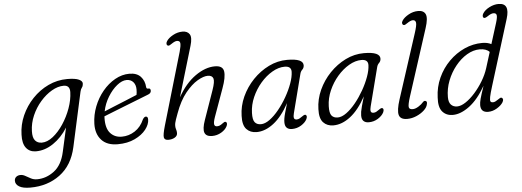

<svg xmlns="http://www.w3.org/2000/svg" viewBox="-97 -888 3561 1309"><g transform="rotate(-5 1683.0 -233.5)"><path d="M377.5 2.5Q350.5 125 265.2 188.2Q180 251.5 61.5 251.5Q11 251.5 -14.2 236.2Q-39.5 221 -39.5 196.5Q-39.5 179.5 -27.8 169.8Q-16 160 2.5 160Q18.5 160 35.2 169.8Q52 179.5 70.8 189.2Q89.5 199 112.5 199Q175.5 199 229.8 157.8Q284 116.5 303 28L339.5 -135Q298 -69 240.5 -30.2Q183 8.5 122 8.5Q78.5 8.5 54.5 -22.2Q30.5 -53 33 -113Q34.5 -180.5 62.2 -243.2Q90 -306 137.5 -356Q185 -406 246.2 -435Q307.5 -464 376 -464Q431 -464 456.2 -452.2Q481.5 -440.5 479.5 -422Q478.5 -406.5 470.8 -397Q463 -387.5 459 -369.5ZM105.5 -131Q104 -86 120.8 -66.5Q137.5 -47 166.5 -47Q204 -47 242.8 -77.5Q281.5 -108 314.2 -157.2Q347 -206.5 367.5 -263.5Q388 -320.5 389.5 -373.5Q390.5 -420.5 348 -420.5Q308 -420.5 266 -396Q224 -371.5 188 -330.2Q152 -289 129.5 -237.2Q107 -185.5 105.5 -131Z M902 -141.5Q902 -108 875 -73.2Q848 -38.5 798.2 -14.8Q748.5 9 681 9Q608 9 570.2 -32.5Q532.5 -74 534 -143Q535.5 -204 557.8 -261.2Q580 -318.5 617.8 -364Q655.5 -409.5 703 -436.2Q750.5 -463 801.5 -463Q852.5 -463 878.8 -434.2Q905 -405.5 907.5 -362.5Q909 -349.5 920.5 -351Q937 -353.5 937 -335Q937 -317 913 -309Q880.5 -296 838 -279.5Q795.5 -263 751.2 -245.5Q707 -228 668.8 -213Q630.5 -198 607 -188.5Q606.5 -182.5 606.5 -176Q605 -106.5 634.8 -73.2Q664.5 -40 713.5 -40Q761.5 -40 803 -67Q844.5 -94 866.5 -145Q876.5 -162 888 -162Q902 -162 902 -141.5ZM778.5 -422Q747.5 -422 712.8 -394Q678 -366 650 -320.2Q622 -274.5 611.5 -222Q639 -233.5 678.8 -249.8Q718.5 -266 760.8 -283.2Q803 -300.5 837.5 -315Q841 -330 841 -352Q841 -384 824.2 -403Q807.5 -422 778.5 -422Z M1430 -48Q1418.5 -25 1389.8 -8Q1361 9 1327.5 9Q1286.5 9 1276.2 -17.8Q1266 -44.5 1287 -104L1356.5 -302Q1377 -360 1369.8 -381.2Q1362.5 -402.5 1332.5 -402.5Q1303.5 -402.5 1262 -378.2Q1220.5 -354 1178.2 -301.8Q1136 -249.5 1106 -166.5Q1096 -140 1091 -125.2Q1086 -110.5 1084 -101Q1082 -91.5 1082 -81Q1082 -68.5 1086 -57Q1090 -45.5 1090 -31.5Q1090 -13 1071.8 -2Q1053.5 9 1027.5 9Q1002 9 998 -9.2Q994 -27.5 1012 -89.5L1156.5 -583Q1167.5 -622 1166 -639.8Q1164.5 -657.5 1144 -657.5Q1130 -657.5 1106 -641Q1099 -636 1091.8 -632.2Q1084.5 -628.5 1078 -632Q1072 -635.5 1071.5 -644Q1071 -652.5 1077.5 -662.5Q1090.5 -683 1121.8 -700.2Q1153 -717.5 1187 -717.5Q1221 -717.5 1235.5 -694.8Q1250 -672 1233.5 -616.5L1131 -272.5Q1183 -365 1252 -413.8Q1321 -462.5 1386.5 -462.5Q1441 -462.5 1446.8 -422.5Q1452.5 -382.5 1425.5 -309L1357 -118.5Q1345 -84.5 1347.2 -69.2Q1349.5 -54 1366 -54Q1375 -54 1383.8 -57.2Q1392.5 -60.5 1404 -69.5Q1411.5 -75 1417.2 -78.2Q1423 -81.5 1429 -78Q1435 -74.5 1435 -66Q1435 -57.5 1430 -48Z M1895.5 -97Q1890 -76.5 1892.8 -64.8Q1895.5 -53 1911.5 -53Q1921.5 -53 1930.5 -57.8Q1939.5 -62.5 1949.5 -70Q1967 -83 1974.5 -79Q1987 -71.5 1976.5 -49Q1965.5 -27 1937 -9Q1908.5 9 1873.5 9Q1851 9 1838.2 -3Q1825.5 -15 1825.5 -41Q1825.5 -53 1827.8 -67.2Q1830 -81.5 1836.5 -105.2Q1843 -129 1855 -170Q1806.5 -80.5 1748.5 -35.8Q1690.5 9 1631.5 9Q1588.5 9 1562.5 -18.8Q1536.5 -46.5 1539 -110Q1540.5 -177.5 1569.2 -240.5Q1598 -303.5 1646.2 -353.8Q1694.5 -404 1755 -433.8Q1815.5 -463.5 1881 -463.5Q1992.5 -463.5 1990.5 -415.5Q1989.5 -398.5 1978.5 -388Q1967.5 -377.5 1963.5 -362ZM1611 -124Q1609.5 -77 1623.8 -59.5Q1638 -42 1665.5 -42Q1693.5 -42 1725.8 -65.5Q1758 -89 1789.2 -127.5Q1820.5 -166 1846.2 -211.2Q1872 -256.5 1888 -300.8Q1904 -345 1905 -379.5Q1906 -418.5 1860 -418.5Q1818 -418.5 1774.8 -393.2Q1731.5 -368 1695 -325.8Q1658.5 -283.5 1635.5 -231Q1612.5 -178.5 1611 -124Z M2421 -97Q2415.5 -76.5 2418.2 -64.8Q2421 -53 2437 -53Q2447 -53 2456 -57.8Q2465 -62.5 2475 -70Q2492.5 -83 2500 -79Q2512.5 -71.5 2502 -49Q2491 -27 2462.5 -9Q2434 9 2399 9Q2376.5 9 2363.8 -3Q2351 -15 2351 -41Q2351 -53 2353.2 -67.2Q2355.5 -81.5 2362 -105.2Q2368.5 -129 2380.5 -170Q2332 -80.5 2274 -35.8Q2216 9 2157 9Q2114 9 2088 -18.8Q2062 -46.5 2064.5 -110Q2066 -177.5 2094.8 -240.5Q2123.5 -303.5 2171.8 -353.8Q2220 -404 2280.5 -433.8Q2341 -463.5 2406.5 -463.5Q2518 -463.5 2516 -415.5Q2515 -398.5 2504 -388Q2493 -377.5 2489 -362ZM2136.5 -124Q2135 -77 2149.2 -59.5Q2163.5 -42 2191 -42Q2219 -42 2251.2 -65.5Q2283.5 -89 2314.8 -127.5Q2346 -166 2371.8 -211.2Q2397.5 -256.5 2413.5 -300.8Q2429.5 -345 2430.5 -379.5Q2431.5 -418.5 2385.5 -418.5Q2343.5 -418.5 2300.2 -393.2Q2257 -368 2220.5 -325.8Q2184 -283.5 2161 -231Q2138 -178.5 2136.5 -124Z M2841 -597.5 2693.5 -140.5Q2677 -88.5 2679 -71.2Q2681 -54 2705 -54Q2723 -54 2744.8 -67.5Q2766.5 -81 2779.5 -96.5Q2787.5 -105 2796 -102.5Q2810 -98.5 2804 -79Q2800.5 -58.5 2778.8 -38.2Q2757 -18 2725.8 -4.5Q2694.5 9 2662.5 9Q2615.5 9 2606.5 -22.8Q2597.5 -54.5 2621.5 -128.5L2763.5 -566.5Q2782 -622.5 2779 -640.2Q2776 -658 2758 -658Q2743 -658 2718.5 -641Q2711.5 -636 2704.2 -632.2Q2697 -628.5 2690.5 -632Q2685.5 -634.5 2684 -643Q2682.5 -651.5 2690 -662.5Q2703 -682.5 2734.2 -700Q2765.5 -717.5 2800 -717.5Q2838 -717.5 2850.2 -690.8Q2862.5 -664 2841 -597.5Z M3397 -612.5 3258 -164Q3242.5 -114.5 3238 -90.8Q3233.5 -67 3238 -60Q3242.5 -53 3253.5 -53Q3263 -53 3271.8 -57.5Q3280.5 -62 3291.5 -69.5Q3299 -75 3305.2 -78.2Q3311.5 -81.5 3317.5 -78Q3331 -68.5 3318.5 -47Q3306 -26.5 3276.8 -8.8Q3247.5 9 3216 9Q3165.5 9 3165.5 -41Q3165.5 -58.5 3172.5 -84.8Q3179.5 -111 3200 -171Q3148.5 -80.5 3088.5 -35.8Q3028.5 9 2974.5 9Q2929.5 9 2903.2 -21.5Q2877 -52 2881.5 -119Q2884 -190 2912.5 -252.5Q2941 -315 2988.2 -362.2Q3035.5 -409.5 3094.2 -436Q3153 -462.5 3216 -462.5Q3252.5 -462.5 3278 -449L3322.5 -591Q3334.5 -629.5 3331.2 -643.5Q3328 -657.5 3310 -657.5Q3294 -657.5 3270 -641Q3250 -627.5 3242 -632Q3236.5 -635 3235.8 -643.5Q3235 -652 3241.5 -662.5Q3256 -685.5 3287.5 -701.5Q3319 -717.5 3350 -717.5Q3429.5 -717.5 3397 -612.5ZM2951 -115Q2951 -79 2967 -62.5Q2983 -46 3008.5 -46Q3035 -46 3067.5 -67.5Q3100 -89 3131.8 -124.8Q3163.5 -160.5 3189 -203Q3214.5 -245.5 3228 -288L3262 -397Q3240 -420.5 3195 -420.5Q3151 -420.5 3107.5 -394.8Q3064 -369 3028.8 -325.2Q2993.5 -281.5 2972.2 -227Q2951 -172.5 2951 -115Z"/></g></svg>

Font: Fraunces 9pt SuperSoft Light
Style: Italic
Weight: 300
Italic angle: -16°
Version: Version 1.000;[b76b70a41]